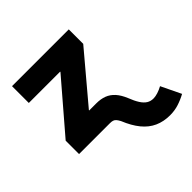

<svg xmlns="http://www.w3.org/2000/svg" viewBox="-186 -694 1065 1065"><g transform="rotate(-45 346.0 -162.0)"><path d="M51.8 0V-105L300.8 -395V-397.5H55.2V-529.3H500.5V-416L262.7 -133.8V0ZM561.5 205.1Q511.2 205.1 471.2 187Q431.2 168.9 400.4 131.3Q369.6 93.8 345.7 35.2Q337.9 20.5 331.1 12.9Q324.2 5.4 315.7 2.7Q307.1 0 293.5 0H229.5V-131.3H318.4Q353 -131.3 379.9 -121.1Q406.7 -110.8 427.5 -87.9Q448.2 -64.9 463.9 -26.9Q477.5 8.3 491.9 30.8Q506.3 53.2 523.2 63.7Q540 74.2 562 74.2Q577.6 74.2 597.4 67.9Q617.2 61.5 635.7 51.3L691.9 168Q660.6 185.1 628.7 195.1Q596.7 205.1 561.5 205.1Z"/></g></svg>

Font: Inter 24pt ExtraBold
Style: Regular
Weight: 800
Designer: Rasmus Andersson
Foundry: rsms
Version: Version 4.001;git-66647c0bb